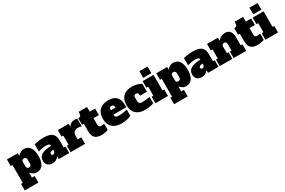

<svg xmlns="http://www.w3.org/2000/svg" viewBox="159 -2368 6200 4180"><g transform="rotate(-30 3259.5 -278.0)"><path d="M14 58H58V-392H14V-556H288V-488Q313 -520 352.5 -545Q392 -570 443 -570Q545 -570 596.5 -494Q648 -418 648 -278Q648 -138 596.5 -62Q545 14 443 14Q392 14 352.5 -11Q313 -36 288 -68V58H357V222H14ZM404 -228V-328Q404 -361 389.5 -376.5Q375 -392 346 -392Q317 -392 302.5 -376.5Q288 -361 288 -328V-228Q288 -195 302.5 -179.5Q317 -164 346 -164Q375 -164 389.5 -179.5Q404 -195 404 -228Z M1259 -164V0H995V-68Q973 -36 933.5 -11Q894 14 837 14Q762 14 719 -26Q676 -66 676 -139Q676 -328 997 -333Q994 -367 971 -379.5Q948 -392 893 -392Q848 -392 796.5 -382.5Q745 -373 702 -357V-541Q755 -554 817 -562Q879 -570 938 -570Q1087 -570 1151 -516Q1215 -462 1215 -349V-164ZM995 -234Q950 -234 925.5 -222Q901 -210 901 -182Q901 -165 911.5 -154.5Q922 -144 941 -144Q967 -144 981 -166Q995 -188 995 -228Z M1786 -556V-365Q1745 -382 1698 -382Q1635 -382 1601 -349Q1567 -316 1567 -251V-164H1657V0H1293V-164H1337V-392H1293V-556H1567V-483Q1595 -525 1631 -547.5Q1667 -570 1718 -570Q1738 -570 1756 -566Q1774 -562 1786 -556Z M1852 -211V-392H1808V-556Q1846 -556 1865 -575.5Q1884 -595 1884 -629V-674H2096V-556H2231V-392H2096V-228Q2096 -195 2110.5 -179.5Q2125 -164 2154 -164Q2192 -164 2237 -173V-16Q2209 -5 2161.5 4.5Q2114 14 2065 14Q1959 14 1905.5 -37.5Q1852 -89 1852 -211Z M2265 -278Q2265 -421 2345 -495.5Q2425 -570 2567 -570Q2708 -570 2770.5 -496.5Q2833 -423 2833 -314V-242H2509V-236Q2509 -199 2531 -181.5Q2553 -164 2604 -164Q2665 -164 2720 -173Q2775 -182 2816 -196V-36Q2781 -17 2713.5 -1.5Q2646 14 2567 14Q2425 14 2345 -60.5Q2265 -135 2265 -278ZM2625 -352V-364Q2625 -398 2610.5 -413Q2596 -428 2567 -428Q2538 -428 2523.5 -412.5Q2509 -397 2509 -364V-352Z M2859 -278Q2859 -421 2939 -495.5Q3019 -570 3161 -570Q3230 -570 3293 -551Q3356 -532 3391 -508V-310H3219V-328Q3219 -361 3205 -376.5Q3191 -392 3161 -392Q3103 -392 3103 -328V-242Q3103 -164 3192 -164Q3275 -164 3385 -182V-25Q3351 -10 3289.5 2Q3228 14 3162 14Q3019 14 2939 -60.5Q2859 -135 2859 -278Z M3473 -611V-778H3677V-611ZM3425 0V-164H3469V-392H3425V-556H3699V-164H3743V0Z M3767 58H3811V-392H3767V-556H4041V-488Q4066 -520 4105.5 -545Q4145 -570 4196 -570Q4298 -570 4349.5 -494Q4401 -418 4401 -278Q4401 -138 4349.5 -62Q4298 14 4196 14Q4145 14 4105.5 -11Q4066 -36 4041 -68V58H4110V222H3767ZM4157 -228V-328Q4157 -361 4142.5 -376.5Q4128 -392 4099 -392Q4070 -392 4055.5 -376.5Q4041 -361 4041 -328V-228Q4041 -195 4055.5 -179.5Q4070 -164 4099 -164Q4128 -164 4142.5 -179.5Q4157 -195 4157 -228Z M5012 -164V0H4748V-68Q4726 -36 4686.5 -11Q4647 14 4590 14Q4515 14 4472 -26Q4429 -66 4429 -139Q4429 -328 4750 -333Q4747 -367 4724 -379.5Q4701 -392 4646 -392Q4601 -392 4549.5 -382.5Q4498 -373 4455 -357V-541Q4508 -554 4570 -562Q4632 -570 4691 -570Q4840 -570 4904 -516Q4968 -462 4968 -349V-164ZM4748 -234Q4703 -234 4678.5 -222Q4654 -210 4654 -182Q4654 -165 4664.5 -154.5Q4675 -144 4694 -144Q4720 -144 4734 -166Q4748 -188 4748 -228Z M5708 -164V0H5392V-164H5434V-328Q5434 -361 5420 -376.5Q5406 -392 5378 -392Q5318 -392 5318 -328V-164H5360V0H5044V-164H5088V-392H5044V-556H5318V-478Q5390 -570 5498 -570Q5581 -570 5622.5 -518Q5664 -466 5664 -375V-164Z M5774 -211V-392H5730V-556Q5768 -556 5787 -575.5Q5806 -595 5806 -629V-674H6018V-556H6153V-392H6018V-228Q6018 -195 6032.5 -179.5Q6047 -164 6076 -164Q6114 -164 6159 -173V-16Q6131 -5 6083.5 4.5Q6036 14 5987 14Q5881 14 5827.5 -37.5Q5774 -89 5774 -211Z M6239 -611V-778H6443V-611ZM6191 0V-164H6235V-392H6191V-556H6465V-164H6509V0Z"/></g></svg>

Font: Alfa Slab One
Style: Regular
Weight: 400
Designer: JM Sole
Foundry: JM Sole
Version: Version 2.000